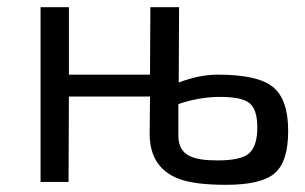

<svg xmlns="http://www.w3.org/2000/svg" viewBox="-20 -507 850 535"><path d="M478 -277Q535 -299 587 -299Q698 -299 740 -265Q783 -231 783 -142Q783 -55 744 -23Q706 8 610 8Q519 8 475 -10Q399 -41 397 -130L398 -238H172L171 0H93V-487H172V-299H398L399 -487H479ZM477 -129Q477 -87 509 -72Q533 -60 586 -60Q649 -60 672 -78Q697 -98 697 -152Q697 -201 676 -219Q655 -237 593 -237Q536 -237 477 -217Z"/></svg>

Font: Taylor Sans
Style: Regular
Weight: 400
Italic angle: -8°
Designer: Natanael Gama
Version: Version 1.001 September 8, 2015